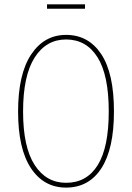

<svg xmlns="http://www.w3.org/2000/svg" viewBox="-20 -851 605 881"><path d="M370.1 -811H195.8V-831.1H370.1ZM283.2 -690.9Q385.7 -690.9 444.3 -603Q502.9 -515.1 502.9 -339.8Q502.9 -168 445.3 -79.1Q387.7 9.8 283.2 9.8Q181.2 9.8 122.1 -79.1Q63 -168 63 -338.9Q63 -510.7 122.8 -600.8Q182.6 -690.9 283.2 -690.9ZM283.2 -669.9Q191.9 -669.9 138.9 -586.9Q85.9 -503.9 85.9 -338.9Q85.9 -176.3 138.9 -94.2Q191.9 -12.2 283.2 -12.2Q377.9 -12.2 428.5 -93.5Q479 -174.8 479 -339.8Q479 -506.3 427.5 -588.1Q376 -669.9 283.2 -669.9Z"/></svg>

Font: Fira Sans Compressed Thin
Style: Regular
Weight: 100
Width: 1
Designer: Carrois Corporate & Edenspiekermann AG
Foundry: Carrois Corporate GbR & Edenspiekermann AG
Version: Version 4.203;PS 004.203;hotconv 1.0.88;makeotf.lib2.5.64775